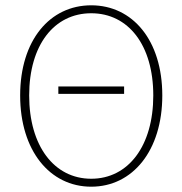

<svg xmlns="http://www.w3.org/2000/svg" viewBox="-20 -692 688 724"><path d="M200 -338H448V-366H200ZM324 12C480 12 592 -124 592 -332C592 -540 480 -672 324 -672C168 -672 56 -540 56 -332C56 -124 168 12 324 12ZM324 -18C184 -18 90 -142 90 -332C90 -522 184 -642 324 -642C464 -642 558 -522 558 -332C558 -142 464 -18 324 -18Z"/></svg>

Font: Source Sans Pro ExtraLight
Style: Regular
Weight: 200
Designer: Paul D. Hunt
Foundry: Adobe Systems Incorporated
Version: Version 3.006;hotconv 1.0.111;makeotfexe 2.5.65597